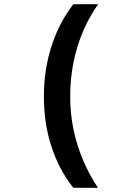

<svg xmlns="http://www.w3.org/2000/svg" viewBox="-20 -734 640 919"><path d="M331 165Q262 78 226 -33Q190 -144 190 -271Q190 -400 226.5 -513Q263 -626 331 -714H450Q383 -619 349.5 -506.5Q316 -394 316 -272Q316 -153 350.5 -42Q385 69 449 165Z"/></svg>

Font: Noto Sans Mono
Style: Bold
Weight: 700
Designer: Monotype Design Team
Foundry: Monotype Imaging Inc.
Version: Version 2.014